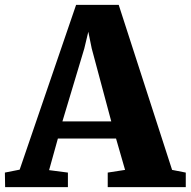

<svg xmlns="http://www.w3.org/2000/svg" viewBox="-45 -766 780 786"><path d="M35.5 -71.5 266.5 -746H441L659.5 -70.5L715.5 -59.5V0H396V-59.5L467 -70.5L430 -199H192L156 -69.5L233 -59.5V0H-24L-25 -59.5ZM410.5 -269 330.5 -567.5 316.5 -636 300 -567 210.5 -269Z"/></svg>

Font: Merriweather 36pt Black
Style: Regular
Weight: 900
Version: Version 2.100